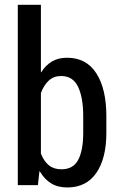

<svg xmlns="http://www.w3.org/2000/svg" viewBox="-20 -782 507 811"><path d="M429.2 -220.2Q429.2 -113.3 387 -51.8Q344.7 9.8 264.2 9.8Q224.1 9.8 195.8 -7.6Q167.5 -24.9 147.9 -58.6L146.5 -58.1L140.1 0H55.2V-761.7H152.8V-477.1H154.3Q172.9 -506.8 199.7 -522.5Q226.6 -538.1 263.2 -538.1Q344.7 -538.1 387 -472.2Q429.2 -406.2 429.2 -292ZM331.5 -292Q331.5 -369.6 309.8 -415.3Q288.1 -460.9 238.3 -460.9Q207 -460.9 186.3 -441.9Q165.5 -422.9 152.8 -389.2V-133.3Q165 -101.6 186 -84.2Q207 -66.9 239.3 -66.9Q289.6 -66.9 310.5 -107.2Q331.5 -147.5 331.5 -220.2Z"/></svg>

Font: Franco
Style: Regular
Weight: 400
Designer: Google
Version: Version 1.200311; 2013